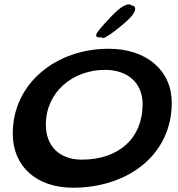

<svg xmlns="http://www.w3.org/2000/svg" viewBox="-20 -824 833 896"><path d="M449 -649.5C450.5 -650 451.5 -650 452.5 -650.5C456 -646.5 462 -645.5 470 -649C504 -668 525.5 -686.5 563.5 -718.5C581 -734 603 -754 610 -776C613.5 -789.5 606.5 -798 595 -798.5C594.5 -798.5 594 -798.5 593.5 -798.5C591.5 -801.5 589 -803 584.5 -803.5C559.5 -805.5 527 -776.5 494 -742C471.5 -717 441.5 -687 430 -665.5C424 -652 436 -648 449 -649.5ZM320.5 52C575.5 52 781.5 -100 781.5 -344.5C781.5 -494.5 665 -596.5 486.5 -596.5C246 -596.5 39.5 -438.5 39.5 -200.5C39.5 -46.5 151.5 52 320.5 52ZM361.5 -79C258.5 -79 194 -141 194 -242.5C194 -393.5 318.5 -498 470.5 -498C574 -498 645.5 -438.5 645.5 -338C645.5 -177.5 533 -79 361.5 -79Z"/></svg>

Font: Gluten
Style: Italic
Weight: 400
Italic angle: -13°
Designer: Tyler Finck
Foundry: Etcetera Type Company
Version: Version 0.920